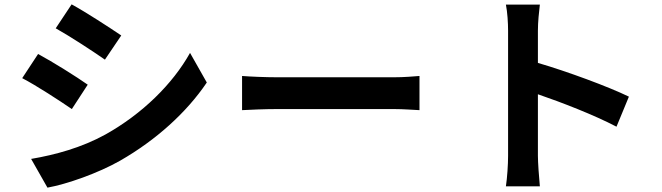

<svg xmlns="http://www.w3.org/2000/svg" viewBox="-20 -812 3040 882"><path d="M309 -792 236 -682C302 -645 406 -577 462 -538L537 -649C484 -685 375 -756 309 -792ZM123 -82 198 50C287 34 430 -16 532 -74C696 -168 837 -295 930 -433L853 -569C773 -426 634 -289 464 -194C355 -134 235 -101 123 -82ZM155 -564 82 -453C149 -418 253 -350 310 -311L383 -423C332 -459 222 -528 155 -564Z M1092 -463V-306C1129 -308 1196 -311 1253 -311C1370 -311 1700 -311 1790 -311C1832 -311 1883 -307 1907 -306V-463C1881 -461 1837 -457 1790 -457C1700 -457 1371 -457 1253 -457C1201 -457 1128 -460 1092 -463Z M2314 -96C2314 -56 2310 4 2304 44H2460C2456 3 2451 -67 2451 -96V-379C2559 -342 2709 -284 2812 -230L2869 -368C2777 -413 2585 -484 2451 -523V-671C2451 -712 2456 -756 2460 -791H2304C2311 -756 2314 -706 2314 -671C2314 -586 2314 -172 2314 -96Z"/></svg>

Font: Noto Sans Mono CJK TC
Style: Bold
Weight: 700
Designer: Ryoko NISHIZUKA 西塚涼子 (kana, bopomofo & ideographs); Paul D. Hunt (Latin, Greek & Cyrillic); Sandoll Communications 산돌커뮤니
Foundry: Adobe
Version: Version 2.004;hotconv 1.0.118;makeotfexe 2.5.65603